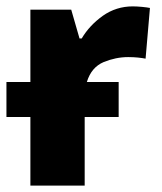

<svg xmlns="http://www.w3.org/2000/svg" viewBox="-23 -579 504 599"><path d="M248 -323.2C257.3 -354 274.9 -374.5 300.3 -385.3C325.2 -395.5 351.1 -400.9 377 -400.9C399.9 -400.9 418.9 -398.4 431.2 -396L444.8 -554.2C433.1 -556.6 408.2 -559.1 391.1 -559.1C356.9 -559.1 325.7 -549.3 297.9 -529.8C270 -509.8 248 -486.3 231.9 -459H225.1L199.2 -548.8H71.8V-323.2H-2.9V-213.9H71.8V0H241.2V-213.9H347.2V-323.2Z"/></svg>

Font: Noto Reveo Sans
Style: Regular
Weight: 800
Designer: Monotype Design Team
Foundry: Monotype Imaging Inc.
Version: Version 2.007